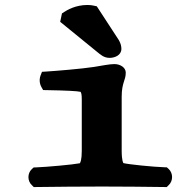

<svg xmlns="http://www.w3.org/2000/svg" viewBox="-20 -751 780 773"><path d="M469.9 -360.6C469.9 -419.5 486.3 -426.6 486.3 -458.5C486.3 -479.6 463.8 -493 440.6 -493C419.7 -493 389.4 -486.3 358.2 -481.5C307.2 -473.7 208.4 -465.7 165.6 -462.9L149.1 -461.9L143.6 -447.9C137.6 -432.5 138.7 -415.1 146.8 -400.5L153.6 -388.4L168.6 -388.1C246.8 -386.7 291.7 -384.4 304.3 -381.3C306.8 -378 309.2 -372 309.2 -351.1V-143.8C309.2 -108.2 303.9 -96.3 301.3 -93.7C274.9 -88.3 166.7 -78.6 125.2 -77.1L115.4 -76.8L108.5 -70.5C89.8 -53.7 89.8 -22.1 108.5 -5.3L116.1 2.2L126.8 2C168.1 1 338.9 0 391.3 0C440.2 0 598.2 1 640.6 2L651.3 2.2L658.8 -5.3C677.5 -22.2 677.5 -54 658.8 -70.9L651.9 -77.2L642.1 -77.6C595.8 -79.1 498.3 -89 477 -94.3C476.2 -94.9 469.9 -103.7 469.9 -144.7ZM357.3 -728.3C350.5 -729.7 342.3 -731 332.6 -731C282.8 -731 249.2 -709.7 238.8 -703L229.5 -697.1L222.3 -663.2L367.6 -544.8C385.3 -530.7 397.7 -518 421.8 -518C441.6 -518 468.7 -528.4 468.7 -554C468.7 -563.9 466.6 -575.6 458.3 -589.7L369.7 -725.6Z"/></svg>

Font: Linux Libertine Mono O 
Style: Mono Bold
Weight: 400
Designer: Philipp H. Poll
Foundry: Philipp H. Poll
Version: Version 5.1.7